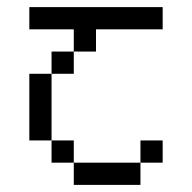

<svg xmlns="http://www.w3.org/2000/svg" viewBox="-20 -395 540 540"><path d="M437.5 62.5V0H375V62.5H187.5V125H375V62.5ZM437.5 -312.5V-375H62.5V-312.5H187.5V-250H125V-187.5H62.5V0H125V62.5H187.5V0H125V-187.5H187.5V-250H250V-312.5Z"/></svg>

Font: UnifontExMono
Style: Regular
Weight: 500
Version: Version 15.0.06